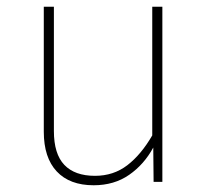

<svg xmlns="http://www.w3.org/2000/svg" viewBox="-20 -540 617 570"><path d="M462 -520V0H436L435 -102Q408 -52 363.5 -21Q319 10 258 10Q187 10 148.5 -31Q110 -72 110 -149V-520H140V-151Q140 -83 171 -50.5Q202 -18 262 -18Q317 -18 358 -49.5Q399 -81 432 -138V-520Z"/></svg>

Font: Firava
Style: Regular
Weight: 400
Designer: Carrois Corporate & Edenspiekermann AG
Foundry: Greg Finn Gibson
Version: Version 5.000